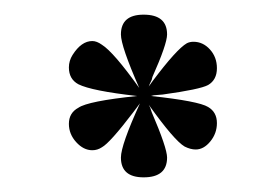

<svg xmlns="http://www.w3.org/2000/svg" viewBox="-20 -661 382 262"><path d="M183 -518 185 -514 187 -508Q208 -459 208 -446Q208 -419 176 -419Q145 -419 145 -446Q145 -463 171 -520L168 -516Q164 -511 162 -508Q130 -466 119 -460Q113 -456 106 -456Q94 -456 84 -467Q74 -478 74 -492Q74 -507 87 -514Q100 -523 167 -530Q105 -537 87 -546Q74 -553 74 -569Q74 -578 79 -586Q91 -605 106 -605Q112 -605 119 -600Q135 -590 170 -541Q145 -598 145 -614Q145 -641 176 -641Q208 -641 208 -614Q208 -601 188 -556L187 -552Q184 -546 183 -543Q186 -547 188 -550Q221 -594 235 -602Q239 -604 244 -604Q257 -604 266.5 -593.5Q276 -583 276 -568Q276 -552 264 -545Q253 -539 202 -532L190 -531L186 -530Q251 -523 264 -515Q276 -508 276 -493Q276 -479 267 -468Q258 -457 247 -457Q240 -457 232 -461Q218 -469 183 -518Z"/></svg>

Font: Tajawal
Style: Regular
Weight: 400
Designer: Boutros Fonts
Foundry: Created by Boutros International 2017
Version: Version 1.700